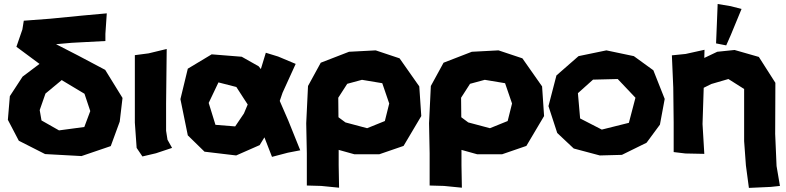

<svg xmlns="http://www.w3.org/2000/svg" viewBox="-20 -752 3858 942"><path d="M503.9 -686.5 385.7 -675.8 226.6 -660.2 96.7 -650.4 89.8 -607.4 60.5 -522.5 173.8 -438.5 90.8 -376 28.3 -280.3 18.6 -164.1 72.3 -61.5 201.2 3.9 379.9 13.7 523.4 -35.2 567.4 -155.3 581.1 -271.5 496.1 -409.2 363.3 -479.5 254.9 -535.2 332 -542 497.1 -550.8V-585.9ZM283.2 -359.4 287.1 -356.4 394.5 -292 422.9 -207 393.6 -128.9 269.5 -112.3 183.6 -161.1 174.8 -211.9 203.1 -293Z M641.6 -481.4V-285.2V-150.4L650.4 -26.4L678.7 15.6L745.1 0L824.2 -26.4L801.8 -66.4L794.9 -110.4V-244.1L797.9 -511.7L709 -490.2Z M1284.2 -493.2 1259.8 -413.1 1249 -426.8 1166 -473.6 1018.6 -485.4 901.4 -415 865.2 -265.6 901.4 -87.9 983.4 -7.8 1138.7 10.7 1253.9 -40 1277.3 -78.1 1314.5 17.6 1392.6 -2.9 1453.1 -14.6 1394.5 -160.2 1352.5 -256.8 1366.2 -296.9 1430.7 -438.5 1344.7 -474.6ZM1176.8 -267.6 1195.3 -239.3 1176.8 -195.3 1133.8 -131.8 1037.1 -139.6 1003.9 -247.1 1051.8 -347.7 1139.6 -325.2Z M1485.4 158.2 1555.7 160.2 1643.6 168.9 1641.6 58.6V-16.6L1718.8 4.9H1840.8L1960 -36.1L2046.9 -182.6L2037.1 -328.1L1940.4 -465.8L1823.2 -504.9L1692.4 -498L1553.7 -444.3L1491.2 -330.1L1482.4 -147.5L1485.4 0ZM1639.6 -272.5 1683.6 -340.8 1755.9 -360.4 1855.5 -343.8 1889.6 -244.1 1868.2 -158.2 1781.2 -123 1674.8 -151.4 1640.6 -176.8Z M2087.9 158.2 2158.2 160.2 2246.1 168.9 2244.1 58.6V-16.6L2321.3 4.9H2443.4L2562.5 -36.1L2649.4 -182.6L2639.6 -328.1L2543 -465.8L2425.8 -504.9L2294.9 -498L2156.2 -444.3L2093.8 -330.1L2085 -147.5L2087.9 0ZM2242.2 -272.5 2286.1 -340.8 2358.4 -360.4 2458 -343.8 2492.2 -244.1 2470.7 -158.2 2383.8 -123 2277.3 -151.4 2243.2 -176.8Z M2955.1 -504.9 2818.4 -476.6 2710 -381.8 2670.9 -231.4 2713.9 -99.6 2794.9 -23.4 2922.9 10.7 3031.2 7.8 3152.3 -51.8 3217.8 -140.6 3241.2 -266.6 3185.5 -407.2 3089.8 -476.6ZM3010.7 -364.3 3097.7 -272.5 3065.4 -149.4 2932.6 -116.2 2826.2 -170.9 2815.4 -294.9 2889.6 -361.3Z M3276.4 -480.5 3283.2 -322.3 3285.2 -150.4V-5.9L3342.8 1L3435.5 2.9L3426.8 -143.6L3432.6 -321.3L3469.7 -339.8L3553.7 -364.3L3630.9 -315.4V-59.6L3639.6 59.6L3654.3 169.9L3761.7 165L3806.6 160.2L3790 62.5L3783.2 -94.7L3784.2 -345.7L3703.1 -472.7L3584 -506.8L3499 -498L3435.5 -467.8L3436.5 -507.8L3343.8 -487.3ZM3501 -732.4 3497.1 -633.8 3493.2 -539.1 3543 -529.3 3565.4 -580.1 3618.2 -708 3565.4 -721.7Z"/></svg>

Font: MaokenAssortedSans-Lite
Style: Lite
Weight: 400
Version: Version 1.400